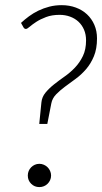

<svg xmlns="http://www.w3.org/2000/svg" viewBox="-20 -736 406 763"><path d="M63.5 -645Q78 -658.5 95.2 -671.2Q112.5 -684 132.8 -693.8Q153 -703.5 176 -709.5Q199 -715.5 225 -715.5Q255.5 -715.5 281.2 -706Q307 -696.5 325.8 -679Q344.5 -661.5 355 -637.2Q365.5 -613 365.5 -583.5Q365.5 -542 353.2 -512.5Q341 -483 322 -461Q303 -439 280.8 -422.8Q258.5 -406.5 238.2 -391.5Q218 -376.5 203 -361Q188 -345.5 184 -325.5L168 -243.5H136L144.5 -328.5Q146.5 -350.5 160.8 -367.8Q175 -385 194.5 -400.5Q214 -416 236.5 -431.8Q259 -447.5 278 -467.5Q297 -487.5 309.5 -513.5Q322 -539.5 322 -575.5Q322 -599 314 -617.8Q306 -636.5 291.8 -649.8Q277.5 -663 258.2 -670Q239 -677 217 -677Q186 -677 163 -668.2Q140 -659.5 124 -649Q108 -638.5 98 -629.8Q88 -621 83 -621Q77 -621 73.5 -627ZM90.5 -38.5Q90.5 -48 94 -56.5Q97.5 -65 103.8 -71.2Q110 -77.5 118.2 -81.2Q126.5 -85 136.5 -85Q146 -85 154.5 -81.2Q163 -77.5 169.2 -71.2Q175.5 -65 179.2 -56.5Q183 -48 183 -38.5Q183 -28.5 179.2 -20.2Q175.5 -12 169.2 -5.8Q163 0.5 154.5 4Q146 7.5 136.5 7.5Q117 7.5 103.8 -5.8Q90.5 -19 90.5 -38.5Z"/></svg>

Font: Lato Light
Style: Italic
Weight: 300
Italic angle: -7°
Designer: Lukasz Dziedzic
Foundry: Lukasz Dziedzic
Version: Version 1.104; Western+Polish opensource